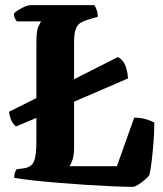

<svg xmlns="http://www.w3.org/2000/svg" viewBox="-20 -724 630 744"><path d="M42 -234Q28 -245 22 -262Q16 -279 15 -291L121 -344V-560Q121 -606 129 -622Q137 -638 139 -641H46Q43 -643 38.5 -651.5Q34 -660 34 -671Q39 -678 51.5 -685.5Q64 -693 76.5 -698.5Q89 -704 95 -704H346Q350 -698 354.5 -685.5Q359 -673 359 -659L315 -646Q301 -641 290.5 -634.5Q280 -628 273.5 -611Q267 -594 267 -560V-417L437 -503Q459 -491 467 -466.5Q475 -442 476 -420L267 -330V-149Q267 -123 261 -105Q255 -87 249 -80H433L500 -268Q528 -268 549 -261Q570 -254 578 -249Q578 -214 575 -175Q572 -136 568 -102Q564 -68 559 -46Q554 -38 541 -27Q528 -16 515 -8Q502 0 495 0Q465 0 418 -2Q371 -4 316.5 -7.5Q262 -11 207.5 -15.5Q153 -20 107.5 -25Q62 -30 35 -35Q35 -46 38 -55Q41 -64 44 -68L73 -72Q102 -76 111.5 -98.5Q121 -121 121 -176V-267Z"/></svg>

Font: Texturina 72pt ExtraBold
Style: Regular
Weight: 800
Designer: Guillermo Torres Carreño
Foundry: Omnibus-Type
Version: Version 1.002; ttfautohint (v1.8.3)